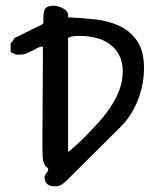

<svg xmlns="http://www.w3.org/2000/svg" viewBox="-20 -659 551 679"><path d="M137.7 -31.2Q137.7 -40 144 -46.9Q150.4 -53.7 150.4 -61.5Q150.4 -63.5 146.5 -66.4Q142.6 -69.3 141.6 -70.3Q131.8 -85 130.9 -103.5Q129.9 -122.1 129.9 -138.7Q129.9 -228.5 130.9 -316.4Q131.8 -404.3 131.8 -494.1Q122.1 -494.1 113.3 -489.7Q104.5 -485.4 94.7 -480Q85 -474.6 74.2 -470.2Q63.5 -465.8 50.8 -465.8H35.2Q33.2 -468.8 25.4 -471.2Q17.6 -473.6 17.6 -477.5V-506.8Q22.5 -509.8 25.9 -515.1Q29.3 -520.5 31.2 -524.4L129.9 -573.2L133.8 -578.1Q131.8 -605.5 136.7 -622.1Q141.6 -638.7 170.9 -638.7Q178.7 -638.7 188 -635.7Q197.3 -632.8 205.6 -627.9Q213.9 -623 218.3 -615.2Q222.7 -607.4 220.7 -597.7Q269.5 -595.7 317.4 -590.3Q365.2 -585 403.3 -566.9Q441.4 -548.8 465.3 -513.7Q489.3 -478.5 489.3 -417Q489.3 -361.3 467.8 -305.7Q446.3 -250 406.2 -210L220.7 -25.4Q207 -11.7 197.8 -5.9Q188.5 0 170.9 0Q156.2 0 147 -8.3Q137.7 -16.6 137.7 -31.2ZM220.7 -119.1H216.8L224.6 -124Q225.6 -125 231.9 -130.4Q238.3 -135.7 246.1 -143.1Q253.9 -150.4 261.7 -157.2Q269.5 -164.1 274.4 -168.9Q296.9 -192.4 321.8 -218.8Q346.7 -245.1 367.2 -274.9Q387.7 -304.7 400.9 -337.4Q414.1 -370.1 414.1 -406.2Q414.1 -440.4 401.4 -464.4Q388.7 -488.3 367.7 -503.4Q346.7 -518.6 318.4 -525.4Q290 -532.2 257.8 -532.2Q254.9 -532.2 240.7 -530.8Q226.6 -529.3 220.7 -524.4Z"/></svg>

Font: Covered By Your Grace
Style: Regular
Weight: 400
Designer: Kimberly Geswein
Foundry: Kimberly Geswein
Version: Version 1.0